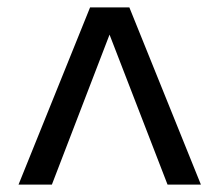

<svg xmlns="http://www.w3.org/2000/svg" viewBox="-20 -717 592 518"><path d="M30 -219 223 -697H329L522 -219H432L263 -656H288L120 -219Z"/></svg>

Font: Hanken Grotesk
Style: Regular
Weight: 400
Designer: Alfredo Marco Pradil
Foundry: Hanken Design Co.
Version: Version 3.013